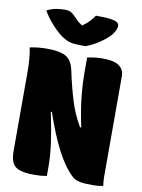

<svg xmlns="http://www.w3.org/2000/svg" viewBox="-101 -1013 802 1087"><g transform="rotate(10 300.0 -469.5)"><path d="M245 0Q212 6 174 6Q96 6 65.5 -17Q35 -40 35 -105V-560Q35 -643 23 -700Q46 -705 71.5 -707.5Q97 -710 122 -710Q195 -710 230 -690Q265 -670 277 -614Q298 -516 320.5 -443.5Q343 -371 382 -304H389Q369 -398 361 -472.5Q353 -547 353 -623V-700Q374 -705 396.5 -707.5Q419 -710 440 -710Q507 -710 536 -689Q565 -668 565 -631V-54Q565 -41 566 -27Q567 -13 569 0Q541 6 510 6Q459 6 433 0.5Q407 -5 391 -20Q340 -68 296.5 -152Q253 -236 210 -362H204Q225 -261 235 -189Q245 -117 245 -49ZM333 -762H304Q268 -762 245 -767.5Q222 -773 193 -793Q164 -814 133 -848.5Q102 -883 79 -922Q106 -936 132 -940.5Q158 -945 183 -945Q203 -945 216 -938.5Q229 -932 244 -916Q253 -906 263.5 -896Q274 -886 291 -875H296Q322 -894 337 -911Q352 -928 361 -942H367Q421 -942 448.5 -937.5Q476 -933 485.5 -925Q495 -917 495 -907Q495 -883 470 -852Q448 -827 410 -801.5Q372 -776 333 -762Z"/></g></svg>

Font: Recursive Mn Csl St XBk
Style: Regular
Weight: 1000
Monospace: yes
Version: Version 1.079;hotconv 1.0.112;makeotfexe 2.5.65598; ttfautoh